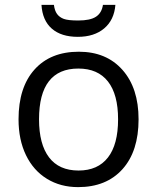

<svg xmlns="http://www.w3.org/2000/svg" viewBox="-20 -757 644 787"><path d="M548 -268Q548 -137 482 -63.5Q416 10 300 10Q228 10 172.5 -24Q117 -58 86.5 -121Q56 -184 56 -268Q56 -399 121.5 -472Q187 -545 303 -545Q416 -545 482 -470.5Q548 -396 548 -268ZM140 -268Q140 -166 181 -112Q222 -58 302 -58Q381 -58 422.5 -111.5Q464 -165 464 -268Q464 -370 422.5 -423Q381 -476 301 -476Q221 -476 180.5 -424Q140 -372 140 -268ZM299 -606Q231 -606 192.5 -639.5Q154 -673 150 -737H201Q204 -713 214 -699.5Q224 -686 241.5 -679.5Q259 -673 301 -673Q350 -673 373.5 -688.5Q397 -704 402 -737H453Q448 -675 407 -640.5Q366 -606 299 -606Z"/></svg>

Font: Stephens Clock
Style: Regular
Weight: 400
Designer: Peter Wiegel (catfonts.de) with slight modifications by DT1.org
Version: Version 0.9.1